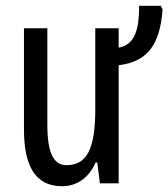

<svg xmlns="http://www.w3.org/2000/svg" viewBox="-20 -635 583 665"><path d="M537 -615H462C462 -537 449 -480 391 -470V-537H310V-257C310 -117 280 -63 210 -63C165 -63 144 -107 144 -202V-537H63V-187C63 -67 98 10 195 10C246 10 288 -19 311 -72H317L326 0H391V-409C487 -421 534 -475 543 -602Z"/></svg>

Font: Noto Sans UI Condensed
Style: Regular
Weight: 400
Width: 3
Designer: Monotype Design Team
Foundry: Monotype Imaging Inc.
Version: Version 1.901